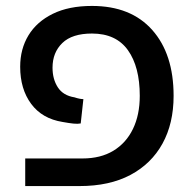

<svg xmlns="http://www.w3.org/2000/svg" viewBox="-20 -627 650 647"><path d="M65 0V-93H258Q319 -93 362 -119Q405 -145 428 -192.5Q451 -240 451 -304Q451 -402 411 -458Q371 -514 290 -514Q223 -514 190 -482Q157 -450 157 -399Q157 -360 175 -332.5Q193 -305 231 -299Q240 -296 247.5 -294.5Q255 -293 261 -293L252 -211Q242 -209 227.5 -210.5Q213 -212 191 -216Q122 -227 85 -277Q48 -327 48 -402Q48 -462 76 -508Q104 -554 158 -580.5Q212 -607 290 -607Q421 -607 493 -526Q565 -445 565 -304Q565 -211 527.5 -143Q490 -75 419.5 -37.5Q349 0 248 0Z"/></svg>

Font: Noto Sans Hebrew Thin Medium
Style: Regular
Weight: 500
Version: Version 3.001